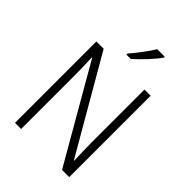

<svg xmlns="http://www.w3.org/2000/svg" viewBox="-267 -1069 1191 1191"><g transform="rotate(45 329.0 -473.5)"><path d="M458 -939V-947H392C365 -902 319 -842 281 -798V-788H318C364 -827 428 -896 458 -939ZM567 0V-714H513V-251C513 -203 515 -139 517 -94H514L155 -714H91V0H145V-466C145 -524 143 -575 141 -624H144L504 0Z"/></g></svg>

Font: Noto Sans Gujarati UI SemiCondensed Light
Style: Regular
Weight: 300
Width: 4
Designer: Jelle Bosma - Monotype Design Team, Universal Thirst
Foundry: Monotype Imaging Inc.
Version: Version 2.106